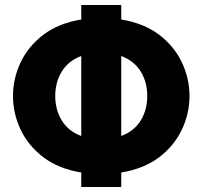

<svg xmlns="http://www.w3.org/2000/svg" viewBox="-20 -748 810 768"><path d="M305 0V-58Q214 -73 153.5 -119Q93 -165 62.5 -229.5Q32 -294 32 -364Q32 -434 62.5 -498.5Q93 -563 153.5 -609Q214 -655 305 -670V-728H465V-670Q556 -655 616.5 -609Q677 -563 707.5 -498.5Q738 -434 738 -364Q738 -294 707.5 -229.5Q677 -165 616.5 -119Q556 -73 465 -58V0ZM201 -364Q201 -308 227.5 -265.5Q254 -223 305 -204V-524Q254 -505 227.5 -462.5Q201 -420 201 -364ZM569 -364Q569 -420 542.5 -462.5Q516 -505 465 -524V-204Q516 -223 542.5 -265.5Q569 -308 569 -364Z"/></svg>

Font: Murecho
Style: Bold
Weight: 700
Designer: Neil Summerour
Foundry: Positype
Version: Version 1.010; ttfautohint (v1.8.3)